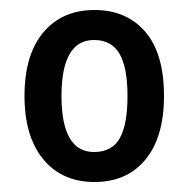

<svg xmlns="http://www.w3.org/2000/svg" viewBox="-20 -742 377 384"><path d="M308 -550Q308 -468 271 -423Q234 -378 169 -378Q104 -378 66.5 -423.5Q29 -469 29 -550Q29 -632 66.5 -677Q104 -722 169 -722Q233 -722 270.5 -678.5Q308 -635 308 -550ZM103 -550Q103 -438 168 -438Q204 -438 219.5 -465.5Q235 -493 235 -550Q235 -607 219 -634.5Q203 -662 168 -662Q103 -662 103 -550Z"/></svg>

Font: Noto Sans Hebrew Condensed Medium
Style: Regular
Weight: 500
Width: 3
Designer: Monotype Design Team
Foundry: Monotype Imaging Inc.
Version: Version 2.004; ttfautohint (v1.8.4.7-5d5b)